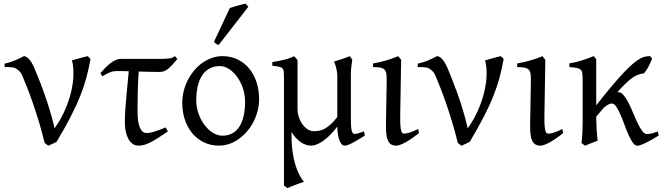

<svg xmlns="http://www.w3.org/2000/svg" viewBox="-20 -772 3585 1037"><path d="M468.8 -453.6Q460 -403.8 447.5 -356.4Q435.1 -309.1 414.6 -256.8Q394 -204.6 362.8 -143.8Q331.5 -83 285.6 -5.9Q277.8 -1.5 263.9 4.6Q250 10.7 240.7 15.1L221.2 0Q206.5 -60.5 189.5 -116.5Q172.4 -172.4 156 -219.5Q139.6 -266.6 125 -303.2Q110.4 -339.8 100.6 -362.8Q93.3 -379.9 82 -390.1Q70.8 -400.4 62 -404.3Q56.6 -406.7 46.9 -408Q37.1 -409.2 27.8 -409.7Q16.6 -410.2 4.9 -409.7V-428.2Q35.6 -435.1 61.5 -446Q87.4 -457 108.9 -468.8Q120.1 -468.8 134.8 -454.8Q149.4 -440.9 165 -405.8Q172.9 -386.7 186.5 -353.3Q200.2 -319.8 215.8 -276.6Q231.4 -233.4 247.1 -182.9Q262.7 -132.3 274.9 -79.1Q308.6 -126.5 330.8 -177.5Q353 -228.5 364.5 -277.3Q376 -326.2 376.7 -369.6Q377.4 -413.1 368.7 -445.8Q391.1 -452.6 412.4 -458.3Q433.6 -463.9 453.1 -468.8Q457 -466.3 461.7 -461.2Q466.3 -456.1 468.8 -453.6Z M886.7 -62Q858.9 -43.5 836.7 -29.1Q814.5 -14.6 795.7 -4.9Q776.9 4.9 760.5 9.8Q744.1 14.6 728.5 14.6Q708 14.6 693.8 3.2Q679.7 -8.3 670.9 -26.4Q662.1 -44.4 658.2 -66.9Q654.3 -89.4 654.3 -111.3Q654.3 -168 661.4 -238Q668.5 -308.1 675.3 -387.2Q662.6 -387.7 651.6 -387.9Q640.6 -388.2 631.8 -388.2H611.8Q591.8 -388.2 574.5 -381.6Q557.1 -375 532.7 -359.9L522.5 -377Q534.2 -391.1 547.4 -404.8Q560.5 -418.5 574.7 -429.4Q588.9 -440.4 604 -447.3Q619.1 -454.1 634.8 -454.1H853.5Q877.9 -454.1 895.8 -456.8Q913.6 -459.5 924.8 -468.8L938 -454.1Q913.1 -422.4 890.9 -402.8Q868.7 -383.3 843.3 -383.3Q822.3 -383.3 791.7 -384Q761.2 -384.8 729 -385.7Q725.1 -321.3 723.9 -269Q722.7 -216.8 722.7 -175.3Q722.7 -159.7 723.9 -138.7Q725.1 -117.7 730.2 -98.9Q735.4 -80.1 744.9 -66.9Q754.4 -53.7 771.5 -53.7Q780.8 -53.7 790.8 -55.4Q800.8 -57.1 813 -60.8Q825.2 -64.5 840.3 -70.1Q855.5 -75.7 875 -84Z M1303.7 -222.2Q1303.7 -260.7 1291.7 -295.7Q1279.8 -330.6 1260.5 -357.2Q1241.2 -383.8 1216.8 -399.4Q1192.4 -415 1167.5 -415Q1133.8 -415 1109.6 -400.9Q1085.4 -386.7 1070.1 -362.1Q1054.7 -337.4 1047.4 -303.7Q1040 -270 1040 -231Q1040 -192.4 1052.5 -157.5Q1064.9 -122.6 1085.2 -96.2Q1105.5 -69.8 1130.6 -54.4Q1155.8 -39.1 1181.2 -39.1Q1211.9 -39.1 1235.1 -52Q1258.3 -64.9 1273.4 -88.9Q1288.6 -112.8 1296.1 -146.5Q1303.7 -180.2 1303.7 -222.2ZM1379.4 -236.8Q1379.4 -204.1 1371.3 -172.9Q1363.3 -141.6 1348.9 -113.8Q1334.5 -85.9 1314.2 -62.3Q1293.9 -38.6 1270 -21.5Q1246.1 -4.4 1218.8 5.1Q1191.4 14.6 1162.6 14.6Q1118.7 14.6 1082 -2.9Q1045.4 -20.5 1019.3 -51.3Q993.2 -82 978.8 -124.5Q964.4 -167 964.4 -216.8Q964.4 -249 972.2 -280.3Q980 -311.5 994.4 -339.6Q1008.8 -367.7 1028.6 -391.4Q1048.3 -415 1072.5 -432.1Q1096.7 -449.2 1124.3 -459Q1151.9 -468.8 1181.6 -468.8Q1226.1 -468.8 1262.7 -451.2Q1299.3 -433.6 1325.2 -402.6Q1351.1 -371.6 1365.2 -329.1Q1379.4 -286.6 1379.4 -236.8ZM1161.1 -529.3Q1157.2 -530.3 1154.3 -531.5Q1151.4 -532.7 1148.4 -534.7Q1145.5 -536.6 1142.6 -539.1Q1139.6 -541.5 1135.3 -545.4L1221.2 -728.5Q1229 -731.4 1239.7 -734.6Q1250.5 -737.8 1262.2 -741.2Q1273.9 -744.6 1285.4 -747.3Q1296.9 -750 1306.2 -752.4L1321.3 -735.4Z M1950.7 -40Q1936 -30.8 1920.4 -21.2Q1904.8 -11.7 1890.1 -3.7Q1875.5 4.4 1863 9.5Q1850.6 14.6 1842.3 14.6Q1832 14.6 1824.7 6.3Q1817.4 -2 1812.5 -15.9Q1807.6 -29.8 1804.9 -48.3Q1802.2 -66.9 1801.8 -87.9Q1762.2 -36.6 1725.3 -11Q1688.5 14.6 1660.2 14.6Q1631.3 14.6 1603.5 -4.9Q1575.7 -24.4 1554.2 -59.6V-56.6Q1553.7 -2.4 1559.3 40.3Q1564.9 83 1574.5 115.5Q1584 147.9 1596.4 171.4Q1608.9 194.8 1621.6 210Q1614.3 212.4 1601.8 216.8Q1589.4 221.2 1575.9 226.3Q1562.5 231.4 1550.5 236.3Q1538.6 241.2 1532.7 244.1L1513.7 230V-356.9Q1513.7 -376 1512.5 -386.7Q1511.2 -397.5 1505.1 -403.3Q1499 -409.2 1486.3 -411.9Q1473.6 -414.6 1450.7 -417V-436.5Q1469.7 -439.9 1485.6 -442.9Q1501.5 -445.8 1515.6 -449.5Q1529.8 -453.1 1542.7 -457.5Q1555.7 -461.9 1568.4 -468.8L1570.3 -466.3Q1572.8 -463.9 1575.7 -460.7Q1578.6 -457.5 1581.8 -453.9Q1585 -450.2 1586.9 -447.8V-178.7Q1586.9 -161.6 1593.3 -141.6Q1599.6 -121.6 1611.1 -104.2Q1622.6 -86.9 1639.2 -75.2Q1655.8 -63.5 1676.3 -63.5Q1689.5 -63.5 1703.4 -65.9Q1717.3 -68.4 1732.7 -76.4Q1748 -84.5 1765.1 -99.6Q1782.2 -114.7 1801.8 -140.1V-365.2Q1801.8 -373 1800 -384Q1798.3 -395 1795.7 -405.8Q1793 -416.5 1789.8 -425.8Q1786.6 -435.1 1783.2 -439.5Q1804.7 -445.3 1826.9 -452.9Q1849.1 -460.4 1869.1 -468.8L1882.8 -449.7Q1880.9 -437 1878.4 -419.2Q1876 -401.4 1875 -370.6V-130.9Q1875 -85.4 1879.4 -67.1Q1883.8 -48.8 1894 -48.8Q1904.8 -48.8 1917.2 -52.5Q1929.7 -56.2 1945.8 -62.5Z M2243.2 -53.2Q2198.2 -18.1 2167.5 -1.7Q2136.7 14.6 2120.6 14.6Q2103.5 14.6 2092.5 7.8Q2081.5 1 2075.2 -12.9Q2068.8 -26.9 2066.4 -48.3Q2064 -69.8 2064.5 -99.1L2068.4 -326.7Q2068.8 -352.1 2067.4 -368.2Q2065.9 -384.3 2058.8 -393.6Q2051.8 -402.8 2036.6 -406.2Q2021.5 -409.7 1994.6 -409.7V-429.2Q2026.4 -434.6 2062.5 -444.6Q2098.6 -454.6 2130.9 -468.8L2146.5 -449.2L2141.6 -147.9Q2141.1 -114.3 2142.6 -94.7Q2144 -75.2 2147 -65.2Q2149.9 -55.2 2154.1 -52.7Q2158.2 -50.3 2163.6 -50.3Q2170.9 -50.3 2189.2 -54.9Q2207.5 -59.6 2238.3 -75.2Z M2700.2 -453.6Q2691.4 -403.8 2679 -356.4Q2666.5 -309.1 2646 -256.8Q2625.5 -204.6 2594.2 -143.8Q2563 -83 2517.1 -5.9Q2509.3 -1.5 2495.4 4.6Q2481.4 10.7 2472.2 15.1L2452.6 0Q2438 -60.5 2420.9 -116.5Q2403.8 -172.4 2387.5 -219.5Q2371.1 -266.6 2356.4 -303.2Q2341.8 -339.8 2332 -362.8Q2324.7 -379.9 2313.5 -390.1Q2302.2 -400.4 2293.5 -404.3Q2288.1 -406.7 2278.3 -408Q2268.6 -409.2 2259.3 -409.7Q2248 -410.2 2236.3 -409.7V-428.2Q2267.1 -435.1 2293 -446Q2318.8 -457 2340.3 -468.8Q2351.6 -468.8 2366.2 -454.8Q2380.9 -440.9 2396.5 -405.8Q2404.3 -386.7 2418 -353.3Q2431.6 -319.8 2447.3 -276.6Q2462.9 -233.4 2478.5 -182.9Q2494.1 -132.3 2506.3 -79.1Q2540 -126.5 2562.3 -177.5Q2584.5 -228.5 2595.9 -277.3Q2607.4 -326.2 2608.2 -369.6Q2608.9 -413.1 2600.1 -445.8Q2622.6 -452.6 2643.8 -458.3Q2665 -463.9 2684.6 -468.8Q2688.5 -466.3 2693.1 -461.2Q2697.8 -456.1 2700.2 -453.6Z M3022 -53.2Q2977.1 -18.1 2946.3 -1.7Q2915.5 14.6 2899.4 14.6Q2882.3 14.6 2871.3 7.8Q2860.4 1 2854 -12.9Q2847.7 -26.9 2845.2 -48.3Q2842.8 -69.8 2843.3 -99.1L2847.2 -326.7Q2847.7 -352.1 2846.2 -368.2Q2844.7 -384.3 2837.6 -393.6Q2830.6 -402.8 2815.4 -406.2Q2800.3 -409.7 2773.4 -409.7V-429.2Q2805.2 -434.6 2841.3 -444.6Q2877.4 -454.6 2909.7 -468.8L2925.3 -449.2L2920.4 -147.9Q2919.9 -114.3 2921.4 -94.7Q2922.9 -75.2 2925.8 -65.2Q2928.7 -55.2 2932.9 -52.7Q2937 -50.3 2942.4 -50.3Q2949.7 -50.3 2968 -54.9Q2986.3 -59.6 3017.1 -75.2Z M3537.6 -40Q3517.6 -27.3 3499.8 -17.3Q3481.9 -7.3 3466.8 0Q3451.7 7.3 3440.4 11.2Q3429.2 15.1 3422.9 15.1Q3409.7 15.1 3397.7 -1.7Q3385.7 -18.6 3374.5 -43.9Q3363.3 -69.3 3352.5 -98.9Q3341.8 -128.4 3330.8 -153.8Q3319.8 -179.2 3308.3 -196Q3296.9 -212.9 3284.2 -212.9Q3275.4 -212.9 3264.2 -206.8Q3252.9 -200.7 3241.2 -190.4L3200.2 -142.1Q3200.2 -127.9 3200.9 -109.6Q3201.7 -91.3 3202.6 -72.8Q3203.6 -54.2 3205.1 -38.1Q3206.5 -22 3208 -12.2Q3201.7 -9.8 3192.9 -6.3Q3184.1 -2.9 3174.6 0.7Q3165 4.4 3155.8 8.3Q3146.5 12.2 3139.2 15.1L3120.6 0Q3122.1 -7.8 3123.3 -20.8Q3124.5 -33.7 3125.2 -49.8Q3126 -65.9 3126.5 -84.7Q3127 -103.5 3127 -123V-328.6Q3127 -355.5 3125.7 -370.6Q3124.5 -385.7 3117.9 -393.6Q3111.3 -401.4 3096.7 -404.5Q3082 -407.7 3055.2 -410.2V-429.7Q3073.2 -432.6 3091.6 -437Q3109.9 -441.4 3127 -447Q3144 -452.6 3159.2 -458.3Q3174.3 -463.9 3186.5 -468.8L3200.2 -452.1V-203.1Q3249 -265.6 3286.4 -309.6Q3323.7 -353.5 3351.8 -383.1Q3379.9 -412.6 3400.6 -429.7Q3421.4 -446.8 3437.5 -455.6Q3453.6 -464.4 3466.6 -466.6Q3479.5 -468.8 3492.2 -468.8Q3495.6 -464.4 3497.6 -460.9L3501 -455.6Q3501.5 -454.6 3502 -454.1Q3492.2 -430.2 3480.7 -408.9Q3469.2 -387.7 3458 -376Q3441.9 -373.5 3428.2 -369.1Q3414.6 -364.7 3398.7 -354Q3382.8 -343.3 3362.8 -324.5Q3342.8 -305.7 3314.5 -274.4H3318.8Q3334.5 -274.4 3348.4 -257.6Q3362.3 -240.7 3375 -215.8Q3387.7 -190.9 3399.9 -161.4Q3412.1 -131.8 3424.1 -106.9Q3436 -82 3448 -65.2Q3460 -48.3 3472.7 -48.3Q3481 -48.3 3487.8 -49.1Q3494.6 -49.8 3501.5 -51.5Q3508.3 -53.2 3515.6 -55.9Q3522.9 -58.6 3532.7 -62Z"/></svg>

Font: Noto Serif Devanagari
Style: Regular
Weight: 400
Designer: Monotype Design Team
Foundry: Monotype Imaging Inc.
Version: Version 1.01